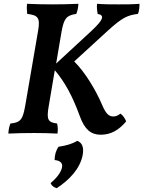

<svg xmlns="http://www.w3.org/2000/svg" viewBox="-20 -699 753 1009"><path d="M705 -626C712 -642 713 -663 713 -679C678 -676 643 -676 604 -676C563 -676 530 -676 490 -679C488 -661 490 -643 493 -626C532 -619 523 -595 462 -538L275 -365L303 -530C316 -603 329 -618 381 -626C388 -643 391 -661 392 -679C346 -677 301 -676 256 -676C207 -676 163 -677 122 -679C120 -660 121 -642 123 -626C178 -619 193 -608 180 -536L113 -146C100 -73 90 -55 35 -50C28 -34 25 -17 24 3C61 1 111 0 160 0C206 0 238 1 282 3C285 -16 284 -34 280 -50C231 -56 224 -71 236 -141L268 -330C322 -266 361 -194 400 -87C425 -18 459 9 509 9C564 9 605 -16 643 -61C637 -77 626 -93 613 -102C599 -91 589 -87 575 -87C553 -87 537 -100 517 -147C483 -227 426 -321 370 -376L548 -539C623 -607 650 -619 705 -626ZM386 41C360 57 326 67 288 72C274 91 267 116 267 142C297 145 310 158 306 180C302 204 280 235 246 263C251 277 262 285 278 290C344 247 402 187 415 113C421 75 412 51 386 41Z"/></svg>

Font: Vollkorn Semibold
Style: Italic
Weight: 600
Italic angle: -11°
Designer: Friedrich Althausen
Foundry: Friedrich Althausen
Version: Version 4.015;PS 004.015;hotconv 1.0.88;makeotf.lib2.5.64775